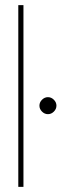

<svg xmlns="http://www.w3.org/2000/svg" viewBox="-20 -725 269 745"><path d="M51 0V-705H71V0ZM166 -282Q153 -282 143 -292Q133 -302 133 -315Q133 -328 143 -338Q153 -348 166 -348Q179 -348 189 -338Q199 -328 199 -315Q199 -302 189 -292Q179 -282 166 -282Z"/></svg>

Font: DM Sans 36pt Thin
Style: Regular
Weight: 250
Designer: Colophon Foundry, Jonny Pinhorn
Foundry: Colophon Foundry
Version: Version 4.004;gftools[0.9.30]